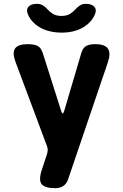

<svg xmlns="http://www.w3.org/2000/svg" viewBox="-20 -970 640 1000"><path d="M268 10Q216 10 198 -9.5Q180 -29 197 -83L224 -165Q228 -177 228.5 -188Q229 -199 224 -211L61 -647Q43 -695 58.5 -717.5Q74 -740 125 -740Q154 -740 173.5 -732Q193 -724 203 -693L299 -391Q303 -379 306.5 -379Q310 -379 314 -391L403 -692Q411 -721 429 -730.5Q447 -740 475 -740Q526 -740 542 -717Q558 -694 542 -646L335 -37Q327 -13 310 -1.5Q293 10 268 10ZM126 -894Q115 -919 128 -934.5Q141 -950 172 -950Q182 -950 189.5 -948Q197 -946 203 -942Q217 -934 227.5 -921.5Q238 -909 255 -898Q273 -887 300 -887Q327 -887 345 -898Q361 -908 371.5 -920Q382 -932 394 -940Q401 -945 408.5 -947.5Q416 -950 427 -950Q458 -950 471.5 -934.5Q485 -919 474 -894Q461 -864 434 -842Q383 -800 300 -800Q217 -801 166 -842Q138 -865 126 -894Z"/></svg>

Font: Maple Mono NL ExtraBold
Style: Regular
Weight: 800
Monospace: yes
Designer: subframe7536
Version: Version 7.000